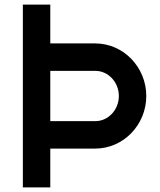

<svg xmlns="http://www.w3.org/2000/svg" viewBox="-20 -820 700 840"><path d="M397 -510C454 -510 500 -460 500 -400C500 -340 454 -290 397 -290H200V-510H397ZM200 -290V-510ZM200 -170H397C520 -170 620 -274 620 -400C620 -526 520 -630 397 -630H200V-800H80V0H200Z"/></svg>

Font: Gauge Heavy
Style: Bold
Weight: 900
Designer: Daniel Pimley
Foundry: Daniel Pimley
Version: Version 1.003;PS 001.001;hotconv 1.0.56